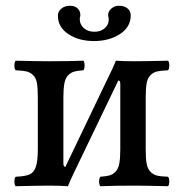

<svg xmlns="http://www.w3.org/2000/svg" viewBox="-20 -642 634 664"><path d="M206.1 -64.9 357.9 -381.8Q367.2 -399.4 380.9 -432.1Q405.3 -430.2 444.8 -430.2Q481 -430.2 561 -432.1Q565.4 -427.7 565.4 -415.5Q565.4 -403.3 561 -398.9Q535.6 -397.9 522.7 -394.8Q509.8 -391.6 500 -381.6Q490.2 -371.6 487.1 -353.8Q483.9 -335.9 483.9 -304.2V-126Q483.9 -94.2 487.1 -76.4Q490.2 -58.6 500 -48.3Q509.8 -38.1 522.7 -34.9Q535.6 -31.7 561 -30.8Q565.4 -26.4 565.4 -14.4Q565.4 -2.4 561 2Q482.9 0 444.8 0Q373 0 327.1 2Q322.8 -2.4 322.8 -14.4Q322.8 -26.4 327.1 -30.8Q347.7 -32.2 358.9 -35.4Q370.1 -38.6 379.6 -48.3Q389.2 -58.1 392.6 -76.7Q396 -95.2 396 -126V-352.1Q396 -363.8 389.2 -363.8L236.8 -46.9Q220.7 -13.2 214.8 2Q188.5 0 149.9 0Q114.3 0 34.2 2Q29.8 -2.4 29.8 -14.4Q29.8 -26.4 34.2 -30.8Q67.4 -32.2 82 -38.6Q96.7 -44.9 103.8 -64.5Q110.8 -84 110.8 -126V-304.2Q110.8 -335.9 107.9 -353.8Q105 -371.6 95 -381.6Q85 -391.6 72.3 -394.8Q59.6 -397.9 34.2 -398.9Q29.8 -403.3 29.8 -415.5Q29.8 -427.7 34.2 -432.1Q112.3 -430.2 149.9 -430.2Q222.2 -430.2 268.1 -432.1Q272.5 -427.7 272.5 -415.5Q272.5 -403.3 268.1 -398.9Q247.6 -397.5 236.3 -394.3Q225.1 -391.1 215.6 -381.6Q206.1 -372.1 202.6 -353.5Q199.2 -335 199.2 -304.2V-77.1Q199.2 -64.9 206.1 -64.9ZM432.1 -588.9Q432.1 -548.3 394.8 -524.2Q357.4 -500 305.2 -500Q252.9 -500 216.6 -523.9Q180.2 -547.9 180.2 -587.9Q180.2 -602.1 192.1 -612.1Q204.1 -622.1 222.2 -622.1Q238.8 -622.1 248.3 -613Q257.8 -604 257.8 -590.8Q257.8 -585.9 256.8 -583Q255.9 -580.1 255.9 -575.2Q255.9 -557.6 269.8 -544.9Q283.7 -532.2 306.2 -532.2Q328.6 -532.2 342.3 -544.4Q356 -556.6 356 -574.2Q356 -580.1 355 -583Q354 -585 354 -589.8Q354 -603 365.2 -612.5Q376.5 -622.1 391.1 -622.1Q410.2 -622.1 421.1 -612.8Q432.1 -603.5 432.1 -588.9Z"/></svg>

Font: Common Serif News
Style: Regular
Weight: 450
Designer: Philipp H. Poll, Khaled Hosny
Foundry: Stefan Peev, Context Ltd.
Version: Version 1.026